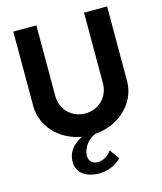

<svg xmlns="http://www.w3.org/2000/svg" viewBox="-142 -853 1023 1214"><g transform="rotate(-15 369.0 -246.0)"><path d="M525 -750V-289C525 -197 456 -132 369 -132C282 -132 213 -197 213 -289V-750H62V-262C62 -129 167 -19 309 5C241 39 211 88 211 142C211 218 269 252 341 257C398 261 458 242 502 197L456 133C438 163 401 186 366 186C330 186 308 163 308 130C308 88 338 32 396 9C555 -3 676 -119 676 -262V-750Z"/></g></svg>

Font: Oakes Bold
Style: Regular
Weight: 700
Designer: Samuel Oakes
Foundry: Samuel Oakes
Version: Version 1.003;PS 001.003;hotconv 1.0.88;makeotf.lib2.5.64775